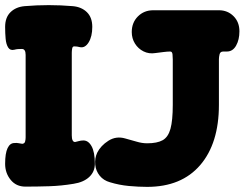

<svg xmlns="http://www.w3.org/2000/svg" viewBox="-20 -707 954 749"><path d="M79 21Q43 21 21.5 -5.5Q0 -32 0 -68Q0 -109 9.5 -129Q19 -149 36 -149Q45 -150 52 -148.5Q59 -147 67 -146Q76 -147 78 -155Q80 -163 80 -171V-493Q80 -517 64 -516Q57 -516 50 -515.5Q43 -515 36 -513Q20 -509 12 -521.5Q4 -534 2 -555.5Q0 -577 0 -602Q0 -639 21 -659.5Q42 -680 76 -683Q170 -691 264 -683Q298 -680 319 -659.5Q340 -639 340 -602Q340 -565 326 -542Q312 -519 292 -523Q288 -524 282.5 -525Q277 -526 269 -526Q263 -526 261.5 -517.5Q260 -509 260 -501V-179Q260 -153 273 -153Q278 -154 287 -156.5Q296 -159 304 -159Q324 -160 337 -137Q350 -114 350 -68Q350 -37 328 -16.5Q306 4 267 10Q219 18 172 19.5Q125 21 79 21ZM554 22Q520 22 482.5 18.5Q445 15 409 4Q384 -3 369 -21.5Q354 -40 351.5 -64.5Q349 -89 359 -111Q373 -139 403 -158Q433 -177 468 -167Q491 -161 512.5 -154.5Q534 -148 554 -148Q593 -148 614.5 -160Q636 -172 645 -204.5Q654 -237 654 -298V-475Q654 -483 653 -494.5Q652 -506 644 -506Q633 -506 617.5 -504Q602 -502 586 -500Q561 -496 540 -506.5Q519 -517 506.5 -537Q494 -557 494 -582Q494 -619 518 -643Q542 -667 578 -667H834Q868 -667 891 -644Q914 -621 914 -585Q914 -552 901 -529Q888 -506 865 -506H851Q839 -506 836.5 -495Q834 -484 834 -476V-298Q834 -148 761 -63Q688 22 554 22Z"/></svg>

Font: Winky Sans ExtraBold
Style: Regular
Weight: 800
Designer: Simon Atzbach
Foundry: typofactur
Version: Version 1.205